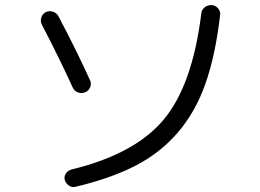

<svg xmlns="http://www.w3.org/2000/svg" viewBox="-20 -745 1040 768"><path d="M827.1 -724.6Q841.8 -723.6 852.1 -711.9Q862.3 -700.2 860.4 -684.6Q841.8 -524.4 802.2 -411.6Q762.7 -298.8 692.9 -216.8Q623 -134.8 524.4 -83.5Q425.8 -32.2 283.2 2Q269.5 5.9 256.8 -2Q244.1 -9.8 239.3 -24.4Q235.4 -38.1 242.7 -49.8Q250 -61.5 263.7 -66.4Q518.6 -127.9 634.3 -266.1Q750 -404.3 785.2 -691.4Q787.1 -707 799.3 -716.3Q811.5 -725.6 827.1 -724.6ZM271.5 -393.6Q213.9 -519.5 148.4 -644.5Q140.6 -658.2 145 -673.8Q149.4 -689.5 163.1 -696.3Q175.8 -703.1 191.4 -698.2Q207 -693.4 213.9 -679.7Q288.1 -539.1 339.8 -424.8Q346.7 -411.1 340.8 -396.5Q335 -381.8 320.8 -376Q306.6 -370.1 292.5 -375Q278.3 -379.9 271.5 -393.6Z"/></svg>

Font: Rounded Mgen+ 2m regular
Style: Regular
Weight: 400
Designer: [Source Han Sans]
Ryoko NISHIZUKA  (kana & ideographs); Paul D. Hunt (Latin, Greek & Cyrillic); Wenlong ZHANG  (bopomofo
Version: Version 1.059.20150602